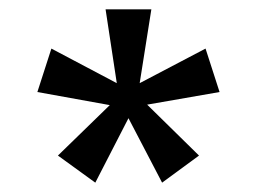

<svg xmlns="http://www.w3.org/2000/svg" viewBox="-20 -770 550 411"><path d="M90 -666 230 -592 206 -750H304L279 -592L420 -666L450 -573L295 -546L406 -437L327 -379L255 -517L184 -379L104 -437L215 -545L60 -573Z"/></svg>

Font: Puffins on Iceburgs(2)
Style: on-Iceburgs-Bold
Weight: 700
Version: Version 1.0